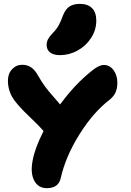

<svg xmlns="http://www.w3.org/2000/svg" viewBox="-20 -961 676 993"><path d="M290 -675.8Q256.3 -675.8 238.8 -689.9Q221.2 -704.1 221.2 -728Q221.2 -744.6 228.3 -758.1Q235.4 -771.5 251 -788.1Q271 -808.1 282.5 -828.1Q293.9 -848.1 305.2 -879.9Q318.4 -913.6 339.1 -927.2Q359.9 -940.9 393.1 -940.9Q434.1 -940.9 456.1 -918.9Q478 -897 478 -854Q478 -806.6 451.4 -765.1Q424.8 -723.6 381.3 -699.7Q337.9 -675.8 290 -675.8ZM222.2 12.2Q177.2 12.2 156.7 -27.6Q136.2 -67.4 148.9 -130.9Q159.7 -193.4 205.1 -283.2Q179.7 -313 129.6 -360.4Q79.6 -407.7 53.2 -443.8Q21 -488.8 21 -543.9Q21 -580.1 42.5 -603Q64 -626 95.2 -626Q120.1 -626 139.6 -613.5Q159.2 -601.1 175.8 -571.8Q194.8 -538.1 213.1 -513.4Q231.4 -488.8 255.6 -461.7Q279.8 -434.6 291 -420.9Q368.7 -527.3 459 -598.1Q493.2 -625 517.1 -625Q547.4 -625 567.1 -598.4Q586.9 -571.8 586.9 -533.2Q586.9 -505.9 578.4 -485.1Q569.8 -464.4 547.9 -445.8Q463.4 -381.8 391.1 -266.4Q318.8 -150.9 293.9 -39.1Q282.2 12.2 222.2 12.2Z"/></svg>

Font: Shantell Sans Irregular Bouncy
Style: Regular
Weight: 800
Designer: Stephen Nixon, Anya Danilova, Shantell Martin
Foundry: Arrow Type
Version: Version 1.006;[9816181b4]